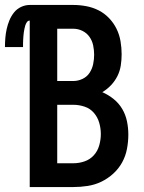

<svg xmlns="http://www.w3.org/2000/svg" viewBox="-61 -755 581 775"><path d="M59 0V-672Q52 -672 47.5 -665.5Q43 -659 41 -652Q39 -645 37.5 -638Q36 -631 35 -623.5Q34 -616 33.5 -609Q33 -602 32.5 -594.5Q32 -587 32 -579.5Q32 -572 32 -565H-41Q-41 -583 -39.5 -601.5Q-38 -620 -34 -638Q-30 -656 -23 -673Q-16 -690 -4.5 -704.5Q7 -719 24 -727Q41 -735 59 -735H235Q261 -735 287.5 -730Q314 -725 337.5 -713Q361 -701 379.5 -681.5Q398 -662 409.5 -638.5Q421 -615 425.5 -588.5Q430 -562 430 -536Q430 -513 426.5 -490.5Q423 -468 413 -448Q403 -428 387.5 -411.5Q372 -395 352 -383Q377 -372 398 -355Q419 -338 432.5 -315Q446 -292 451.5 -265.5Q457 -239 457 -212Q457 -183 451.5 -154Q446 -125 432 -99.5Q418 -74 396 -54Q374 -34 348 -21.5Q322 -9 293 -4.5Q264 0 235 0ZM170 -428H235Q254 -428 272 -436.5Q290 -445 300.5 -461Q311 -477 315 -496Q319 -515 319 -534Q319 -553 315 -572Q311 -591 300 -606.5Q289 -622 271.5 -630.5Q254 -639 235 -639H170ZM170 -96H235Q258 -96 280 -103.5Q302 -111 317.5 -128Q333 -145 339.5 -168Q346 -191 346 -214Q346 -237 339.5 -259.5Q333 -282 318 -299.5Q303 -317 280.5 -324.5Q258 -332 235 -332H170Z"/></svg>

Font: Iosevka Term
Style: Bold
Weight: 700
Monospace: yes
Designer: Belleve Invis
Foundry: Belleve Invis
Version: Version 30.0.1